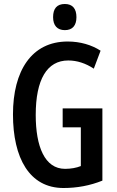

<svg xmlns="http://www.w3.org/2000/svg" viewBox="-20 -932 584 962"><path d="M305 -912C265 -912 246 -889 246 -846C246 -804 267 -781 305 -781C343 -781 363 -804 363 -846C363 -888 344 -912 305 -912ZM294 -389V-294H385V-100C363 -91 335 -86 306 -86C204 -86 159 -198 159 -356C159 -533 215 -629 322 -629C366 -629 409 -615 450 -588L484 -678C439 -707 382 -724 319 -724C138 -724 45 -577 45 -359C45 -141 127 10 298 10C366 10 431 -2 493 -27V-389Z"/></svg>

Font: Noto Sans Display Condensed Medium
Style: Regular
Weight: 500
Width: 3
Designer: Monotype Design Team
Foundry: Monotype Imaging Inc.
Version: Version 1.900